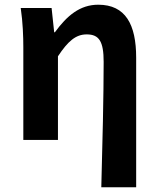

<svg xmlns="http://www.w3.org/2000/svg" viewBox="-20 -594 671 815"><path d="M410 201H558V-349C558 -490 513 -574 397 -574C319 -574 264 -527 213 -457H210L199 -560H68C77 -499 79 -437 79 -393V0H226V-355C269 -420 302 -448 348 -448C401 -448 420 -418 420 -331C420 -193 415 24 410 201Z"/></svg>

Font: DAIFUKU Sans JP
Style: Bold
Weight: 700
Designer: Original font ‘Source Han Sans JP’ : Ryoko NISHIZUKA  (kana, bopomofo & ideographs); Paul D. Hunt (Latin, Greek & Cyrill
Foundry: Daifuku
Version: Version 1.001